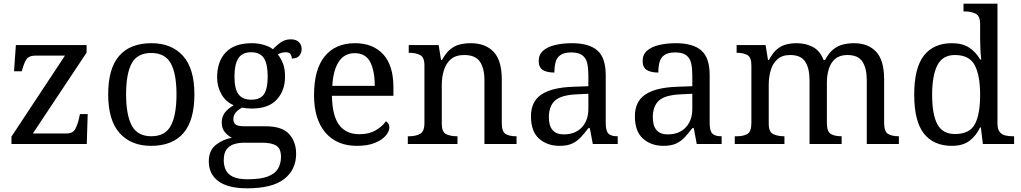

<svg xmlns="http://www.w3.org/2000/svg" viewBox="-20 -780 5531 1040"><path d="M42 0V-40L332 -479H176Q136 -479 123 -458.5Q110 -438 99 -398L98 -394H56L66 -536H449V-495L158 -57H340Q375 -57 388 -82Q401 -107 408 -139L413 -162H455L450 0Z M798 10Q690 10 628 -59Q566 -128 566 -269Q566 -409 625.5 -477.5Q685 -546 801 -546Q909 -546 971 -477.5Q1033 -409 1033 -269Q1033 -128 973.5 -59Q914 10 798 10ZM800 -42Q875 -42 905.5 -99.5Q936 -157 936 -269Q936 -381 905 -437Q874 -493 799 -493Q724 -493 693.5 -437Q663 -381 663 -269Q663 -157 694 -99.5Q725 -42 800 -42Z M1319 240Q1215 240 1163 201.5Q1111 163 1111 94Q1111 35 1149 5Q1187 -25 1236 -34Q1216 -43 1198.5 -63.5Q1181 -84 1181 -116Q1181 -146 1196.5 -168Q1212 -190 1246 -210Q1203 -228 1179.5 -269.5Q1156 -311 1156 -361Q1156 -447 1203 -496.5Q1250 -546 1344 -546Q1380 -546 1412 -536Q1444 -526 1458 -513Q1472 -529 1497 -548Q1522 -567 1555 -567Q1585 -567 1599.5 -551.5Q1614 -536 1614 -515Q1614 -494 1601.5 -478.5Q1589 -463 1561 -463Q1561 -474 1554.5 -485.5Q1548 -497 1528 -497Q1505 -497 1485 -485Q1502 -464 1513 -435.5Q1524 -407 1524 -364Q1524 -290 1479.5 -241Q1435 -192 1344 -192Q1332 -192 1316.5 -193.5Q1301 -195 1291 -197Q1272 -187 1258 -172Q1244 -157 1244 -134Q1244 -116 1255.5 -106Q1267 -96 1306 -96H1419Q1508 -96 1546 -54Q1584 -12 1584 53Q1584 139 1519.5 189.5Q1455 240 1319 240ZM1321 191Q1393 191 1432 175.5Q1471 160 1486.5 132.5Q1502 105 1502 70Q1502 24 1476 8.5Q1450 -7 1400 -7H1302Q1274 -7 1249 0.5Q1224 8 1208 28Q1192 48 1192 88Q1192 117 1203 140.5Q1214 164 1242 177.5Q1270 191 1321 191ZM1341 -240Q1390 -240 1410 -270Q1430 -300 1430 -365Q1430 -433 1409.5 -465Q1389 -497 1340 -497Q1292 -497 1271 -464Q1250 -431 1250 -364Q1250 -300 1271.5 -270Q1293 -240 1341 -240Z M1913 10Q1804 10 1742.5 -62Q1681 -134 1681 -264Q1681 -404 1739 -475Q1797 -546 1903 -546Q2000 -546 2055.5 -486Q2111 -426 2111 -307V-261H1778Q1780 -152 1817.5 -102.5Q1855 -53 1927 -53Q1979 -53 2015.5 -74.5Q2052 -96 2070 -123Q2077 -120 2083 -111Q2089 -102 2089 -89Q2089 -69 2070 -46Q2051 -23 2012 -6.5Q1973 10 1913 10ZM2010 -315Q2010 -395 1985.5 -443.5Q1961 -492 1901 -492Q1846 -492 1815.5 -446.5Q1785 -401 1780 -315Z M2189 0V-42H2197Q2231 -42 2255 -54.5Q2279 -67 2279 -114V-426Q2279 -470 2255.5 -482Q2232 -494 2199 -494H2194V-536H2356L2369 -455H2374Q2395 -493 2418.5 -512.5Q2442 -532 2470 -539Q2498 -546 2530 -546Q2609 -546 2653.5 -499.5Q2698 -453 2698 -350V-114Q2698 -67 2718.5 -54.5Q2739 -42 2773 -42H2778V0H2604V-345Q2604 -410 2579.5 -446Q2555 -482 2494 -482Q2449 -482 2422.5 -459.5Q2396 -437 2384.5 -400Q2373 -363 2373 -320V-109Q2373 -65 2396.5 -53.5Q2420 -42 2453 -42H2458V0Z M3011 10Q2944 10 2900 -29Q2856 -68 2856 -150Q2856 -230 2912.5 -268Q2969 -306 3084 -310L3167 -313V-373Q3167 -409 3161 -436.5Q3155 -464 3135 -480Q3115 -496 3074 -496Q3036 -496 3016 -482Q2996 -468 2989.5 -443.5Q2983 -419 2983 -387Q2941 -387 2919.5 -401.5Q2898 -416 2898 -450Q2898 -485 2922.5 -506Q2947 -527 2988 -536.5Q3029 -546 3078 -546Q3170 -546 3215.5 -507Q3261 -468 3261 -373V-114Q3261 -72 3275 -57Q3289 -42 3323 -42H3326V0H3191L3175 -86H3167Q3146 -58 3126 -36.5Q3106 -15 3079.5 -2.5Q3053 10 3011 10ZM3034 -52Q3095 -52 3131 -89.5Q3167 -127 3167 -191V-272L3103 -269Q3018 -265 2985.5 -234.5Q2953 -204 2953 -145Q2953 -52 3034 -52Z M3574 10Q3507 10 3463 -29Q3419 -68 3419 -150Q3419 -230 3475.5 -268Q3532 -306 3647 -310L3730 -313V-373Q3730 -409 3724 -436.5Q3718 -464 3698 -480Q3678 -496 3637 -496Q3599 -496 3579 -482Q3559 -468 3552.5 -443.5Q3546 -419 3546 -387Q3504 -387 3482.5 -401.5Q3461 -416 3461 -450Q3461 -485 3485.5 -506Q3510 -527 3551 -536.5Q3592 -546 3641 -546Q3733 -546 3778.5 -507Q3824 -468 3824 -373V-114Q3824 -72 3838 -57Q3852 -42 3886 -42H3889V0H3754L3738 -86H3730Q3709 -58 3689 -36.5Q3669 -15 3642.5 -2.5Q3616 10 3574 10ZM3597 -52Q3658 -52 3694 -89.5Q3730 -127 3730 -191V-272L3666 -269Q3581 -265 3548.5 -234.5Q3516 -204 3516 -145Q3516 -52 3597 -52Z M3960 0V-42H3973Q4007 -42 4028.5 -54.5Q4050 -67 4050 -114V-426Q4050 -470 4028 -482Q4006 -494 3973 -494H3970V-536H4127L4140 -455H4145Q4165 -493 4188 -512.5Q4211 -532 4238 -539Q4265 -546 4296 -546Q4344 -546 4383 -525.5Q4422 -505 4441 -455H4449Q4469 -493 4493.5 -512.5Q4518 -532 4546.5 -539Q4575 -546 4606 -546Q4683 -546 4726 -499.5Q4769 -453 4769 -350V-114Q4769 -67 4790.5 -54.5Q4812 -42 4846 -42H4849V0H4675V-345Q4675 -410 4651.5 -446Q4628 -482 4570 -482Q4529 -482 4504.5 -461.5Q4480 -441 4469.5 -407Q4459 -373 4459 -333V-114Q4459 -67 4480.5 -54.5Q4502 -42 4536 -42H4539V0H4365V-345Q4365 -410 4341.5 -446Q4318 -482 4260 -482Q4217 -482 4191.5 -459.5Q4166 -437 4155 -400Q4144 -363 4144 -320V-109Q4144 -65 4168.5 -53.5Q4193 -42 4226 -42H4229V0Z M5136 10Q5037 10 4984.5 -56.5Q4932 -123 4932 -267Q4932 -412 4984.5 -479Q5037 -546 5136 -546Q5194 -546 5230.5 -521.5Q5267 -497 5289 -458H5295Q5292 -483 5290.5 -513.5Q5289 -544 5289 -568V-650Q5289 -694 5264.5 -706Q5240 -718 5207 -718H5199V-760H5383V-110Q5383 -81 5394.5 -66Q5406 -51 5424.5 -46.5Q5443 -42 5465 -42H5473V0H5304L5293 -90H5289Q5267 -44 5231 -17Q5195 10 5136 10ZM5153 -54Q5231 -54 5260 -106.5Q5289 -159 5289 -267Q5289 -371 5260 -426.5Q5231 -482 5152 -482Q5086 -482 5057.5 -426.5Q5029 -371 5029 -266Q5029 -160 5057.5 -107Q5086 -54 5153 -54Z"/></svg>

Font: Noto Serif Vithkuqi
Style: Regular
Weight: 400
Version: Version 1.005